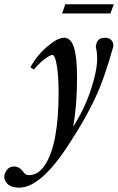

<svg xmlns="http://www.w3.org/2000/svg" viewBox="-108 -612 545 885"><path d="M178.2 -549.8 192.9 -592.3H416.5L400.9 -549.8ZM-19.5 252.9Q-39.1 252.9 -53.7 247.6Q-68.4 242.2 -75.2 233.9Q-82 225.6 -85.2 218Q-88.4 210.4 -88.4 203.6Q-88.4 187.5 -76.4 171.4Q-64.5 155.3 -42.5 155.3Q-30.8 155.3 -19.5 162.1Q-8.3 168.9 -2.4 177.7Q7.8 195.3 24.9 195.3Q69.3 195.3 100.8 146Q132.3 96.7 147.2 12.9Q162.1 -70.8 162.1 -182.1Q162.1 -258.8 154.1 -308.8Q146 -358.9 133.3 -358.9Q123.5 -358.9 98.6 -340.3Q73.7 -321.8 47.9 -291.5L32.2 -301.8Q61.5 -356 109.1 -397Q156.7 -438 187.5 -438Q218.3 -438 232.7 -394.3Q247.1 -350.6 247.1 -253.4Q247.1 -127.4 229.5 -28.3Q283.2 -113.3 311.5 -200.2Q339.8 -287.1 339.8 -340.8Q339.8 -372.6 333.5 -396Q335.9 -418 345.9 -428Q356 -438 376 -438Q394 -438 404.3 -428Q414.6 -418 414.6 -398.9Q392.1 -318.4 369.9 -255.9Q347.7 -193.4 320.3 -138.4Q293 -83.5 270.8 -45.7Q248.5 -7.8 210 52.2Q80.6 252.9 -19.5 252.9Z"/></svg>

Font: Elstob 14pt SemiBold
Style: Italic
Weight: 600
Italic angle: -20°
Designer: Peter S. Baker
Version: Version 1.015